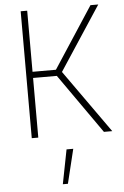

<svg xmlns="http://www.w3.org/2000/svg" viewBox="-63 -744 679 1055"><g transform="rotate(-5 276.5 -216.5)"><path d="M240 267 277 78H314L268 267ZM92 0V-700H128V-363H257L477 -700H520L289 -348L536 0H490L259 -329H128V0Z"/></g></svg>

Font: Cairo Play ExtraLight
Style: Regular
Weight: 250
Version: Version 3.119